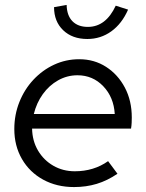

<svg xmlns="http://www.w3.org/2000/svg" viewBox="-20 -749 592 778"><path d="M280 9Q210 9 155 -21Q100 -51 69 -104.5Q38 -158 38 -226Q38 -284 58.5 -335.5Q79 -387 115.5 -426Q152 -465 199.5 -487Q247 -509 301 -509Q362 -509 410 -478Q458 -447 486 -394Q514 -341 514 -273Q514 -263 513.5 -251.5Q513 -240 511 -228H110Q111 -178 134 -139Q157 -100 196 -77.5Q235 -55 283 -55Q360 -55 418 -96L456 -45Q415 -17 372 -4Q329 9 280 9ZM117 -287H445Q441 -355 398.5 -399.5Q356 -444 294 -444Q252 -444 215.5 -423.5Q179 -403 153.5 -367.5Q128 -332 117 -287ZM334 -591Q273 -591 236 -626.5Q199 -662 199 -720L250 -729Q251 -686 273.5 -663Q296 -640 336 -640Q409 -640 449 -726L499 -710Q474 -653 431 -622Q388 -591 334 -591Z"/></svg>

Font: Red Hat Display VF
Style: Italic
Weight: 300
Italic angle: -12°
Designer: Pentagram, MCKL
Foundry: Pentagram, MCKL
Version: Version 1.010